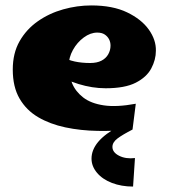

<svg xmlns="http://www.w3.org/2000/svg" viewBox="-20 -475 621 707"><path d="M468 2Q404 8 340.5 7Q277 6 220.5 -6Q164 -18 120.5 -43.5Q77 -69 52 -112Q27 -155 27 -219Q27 -279 52 -323Q77 -367 119 -396.5Q161 -426 212.5 -440.5Q264 -455 316 -455Q395 -455 448 -429.5Q501 -404 528 -366Q555 -328 554 -288Q554 -255 537 -223Q520 -191 480 -170.5Q440 -150 369 -150Q344 -150 319 -154Q294 -158 269.5 -165.5Q245 -173 222 -183.5Q199 -194 179 -207L208 -266Q230 -254 255.5 -248.5Q281 -243 312 -243Q337 -243 353.5 -251.5Q370 -260 378.5 -275Q387 -290 387 -307Q387 -320 381.5 -330.5Q376 -341 365.5 -348Q355 -355 338 -355Q313 -355 288.5 -337Q264 -319 248.5 -291Q233 -263 233 -232Q233 -199 245.5 -168.5Q258 -138 286.5 -116Q315 -94 362.5 -87Q410 -80 480 -93ZM470 212Q427 212 392 198.5Q357 185 337 161Q317 137 317 109Q317 77 341.5 47.5Q366 18 421 -12L468 2Q431 21 412.5 35Q394 49 394 66Q394 86 418.5 98.5Q443 111 477 107Z"/></svg>

Font: Marhey
Style: Bold
Weight: 700
Designer: Nur Syamsi & Bustanul Arifin
Foundry: Namelatype
Version: Version 1.000